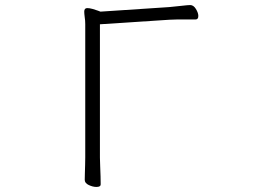

<svg xmlns="http://www.w3.org/2000/svg" viewBox="-20 -730 1040 759"><path d="M317 -604Q317 -620 317 -634.5Q317 -649 315 -661Q314 -669 313.5 -674.5Q313 -680 313 -684Q313 -698 325 -698Q334 -698 346.5 -694.5Q359 -691 368 -687.5Q377 -684 377 -684L649 -702Q672 -704 697.5 -707Q723 -710 732 -710Q745 -710 754.5 -694.5Q764 -679 764 -667Q764 -653 753 -653H711Q696 -653 680 -653Q664 -653 650 -652L375 -634V-107Q375 -95 376 -74Q377 -53 377.5 -33Q378 -13 378 -1Q378 9 361 9Q347 9 331 1.5Q315 -6 315 -19Q315 -27 315.5 -43.5Q316 -60 316.5 -78Q317 -96 317 -108Z"/></svg>

Font: Moon Stars Kai T HW Light
Style: Regular
Weight: 300
Designer: GuiWonder
Version: Version 1.101